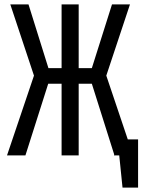

<svg xmlns="http://www.w3.org/2000/svg" viewBox="-20 -709 650 876"><path d="M563 -73H610V147H539L524 0H500L501 -4L399 -327H339V0H261V-327H200L96 0H12L135 -364L27 -689H110L201 -398H261V-689H339V-398H399L491 -689H573L465 -364Z"/></svg>

Font: Fira Mono
Style: Regular
Weight: 400
Designer: Carrois Corporate & Edenspiekermann AG
Foundry: Carrois Corporate GbR & Edenspiekermann AG
Version: Version 3.206;PS 003.206;hotconv 1.0.70;makeotf.lib2.5.58329